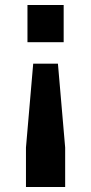

<svg xmlns="http://www.w3.org/2000/svg" viewBox="-20 -596 364 769"><path d="M113 -341 84 -5V153H241V-5L212 -341ZM90 -576V-427H235V-576Z"/></svg>

Font: BDO Grotesk
Style: Bold
Weight: 700
Designer: Deni Anggara
Foundry: Lokal Container
Version: Version 2.000